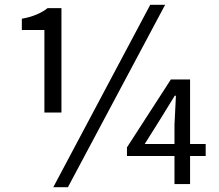

<svg xmlns="http://www.w3.org/2000/svg" viewBox="-20 -767 912 800"><path d="M236 -298H165V-642H71V-689Q138 -701 178 -733H236ZM606 -747H668L263 13H202ZM583 -167H707V-247L713 -368H708L652 -277ZM837 -167V-117H772V0H707V-117H509V-153L692 -436H772V-167Z"/></svg>

Font: Noto Sans CJK KR Regular (TTF)
Style: Regular
Weight: 400
Designer: Ryoko NISHIZUKA 西塚涼子 (kana & ideographs); Paul D. Hunt (Latin, Greek & Cyrillic); Wenlong ZHANG 张文龙 (bopomofo); Sandoll 
Foundry: Adobe Systems Incorporated
Version: Version 1.004;PS 1.004;hotconv 1.0.82;makeotf.lib2.5.63406